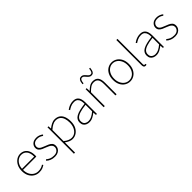

<svg xmlns="http://www.w3.org/2000/svg" viewBox="233 -2048 3596 3596"><g transform="rotate(-45 2031.0 -250.0)"><path d="M272 12Q212 12 162.5 -18Q113 -48 83.5 -104Q54 -160 54 -238Q54 -316 83.5 -372.5Q113 -429 160 -459.5Q207 -490 260 -490Q315 -490 355.5 -464.5Q396 -439 418 -390Q440 -341 440 -270Q440 -263 440 -255Q440 -247 438 -238H70V-266H410Q410 -365 369 -413.5Q328 -462 260 -462Q218 -462 178 -437.5Q138 -413 112 -363.5Q86 -314 86 -240Q86 -172 110.5 -121.5Q135 -71 178 -43.5Q221 -16 274 -16Q315 -16 348 -27Q381 -38 406 -56L420 -34Q393 -16 359.5 -2Q326 12 272 12Z M686 12Q629 12 585.5 -6Q542 -24 512 -54L530 -74Q560 -49 595.5 -32.5Q631 -16 688 -16Q748 -16 779 -47Q810 -78 810 -118Q810 -150 791.5 -171Q773 -192 745.5 -206Q718 -220 690 -230Q653 -243 618 -259Q583 -275 560.5 -300Q538 -325 538 -366Q538 -416 576.5 -453Q615 -490 688 -490Q727 -490 761 -476.5Q795 -463 820 -442L802 -422Q778 -439 751 -450.5Q724 -462 686 -462Q626 -462 598 -432.5Q570 -403 570 -368Q570 -339 586 -320.5Q602 -302 627.5 -289.5Q653 -277 682 -266Q720 -251 757 -235.5Q794 -220 818 -193.5Q842 -167 842 -120Q842 -85 824 -55Q806 -25 771 -6.5Q736 12 686 12Z M974 222V-478H1000L1004 -416H1006Q1042 -445 1084.5 -467.5Q1127 -490 1172 -490Q1237 -490 1279.5 -460Q1322 -430 1343 -375Q1364 -320 1364 -246Q1364 -165 1334.5 -107.5Q1305 -50 1257 -19Q1209 12 1152 12Q1118 12 1080.5 -4Q1043 -20 1004 -48V42V222ZM1154 -16Q1206 -16 1246 -45.5Q1286 -75 1309 -127Q1332 -179 1332 -246Q1332 -307 1316 -356Q1300 -405 1264.5 -433.5Q1229 -462 1170 -462Q1133 -462 1092 -440.5Q1051 -419 1004 -378V-82Q1048 -46 1087 -31Q1126 -16 1154 -16Z M1600 12Q1563 12 1531.5 -1.5Q1500 -15 1481 -43.5Q1462 -72 1462 -117Q1462 -197 1538 -238.5Q1614 -280 1776 -298Q1777 -337 1768.5 -375Q1760 -413 1734 -437.5Q1708 -462 1658 -462Q1607 -462 1566 -442.5Q1525 -423 1502 -406L1486 -428Q1501 -440 1527 -454.5Q1553 -469 1587 -479.5Q1621 -490 1660 -490Q1716 -490 1748 -465Q1780 -440 1793 -399Q1806 -358 1806 -310V0H1780L1776 -64H1774Q1737 -34 1692.5 -11Q1648 12 1600 12ZM1602 -16Q1646 -16 1687 -37Q1728 -58 1776 -98V-272Q1671 -260 1609.5 -239.5Q1548 -219 1521 -189Q1494 -159 1494 -118Q1494 -63 1526.5 -39.5Q1559 -16 1602 -16Z M1984 0V-478H2010L2014 -402H2016Q2054 -440 2093.5 -465Q2133 -490 2182 -490Q2256 -490 2291 -445.5Q2326 -401 2326 -308V0H2296V-304Q2296 -384 2269 -423Q2242 -462 2180 -462Q2135 -462 2098 -438Q2061 -414 2014 -366V0ZM2245 -580Q2216 -580 2196 -595Q2176 -610 2160 -630Q2144 -650 2128 -665Q2112 -680 2090 -680Q2062 -680 2049 -651.5Q2036 -623 2034 -582L2008 -584Q2010 -613 2017.5 -641Q2025 -669 2042.5 -687.5Q2060 -706 2092 -706Q2121 -706 2140.5 -691Q2160 -676 2176 -656Q2192 -636 2208.5 -621Q2225 -606 2247 -606Q2275 -606 2288 -635.5Q2301 -665 2302 -704L2328 -702Q2326 -674 2318.5 -646Q2311 -618 2294 -599Q2277 -580 2245 -580Z M2680 12Q2623 12 2574.5 -17.5Q2526 -47 2497 -103Q2468 -159 2468 -238Q2468 -318 2497 -374.5Q2526 -431 2574.5 -460.5Q2623 -490 2680 -490Q2737 -490 2785 -460.5Q2833 -431 2862.5 -374.5Q2892 -318 2892 -238Q2892 -159 2862.5 -103Q2833 -47 2785 -17.5Q2737 12 2680 12ZM2680 -16Q2731 -16 2772 -44Q2813 -72 2836.5 -122Q2860 -172 2860 -238Q2860 -304 2836.5 -354.5Q2813 -405 2772 -433.5Q2731 -462 2680 -462Q2629 -462 2588.5 -433.5Q2548 -405 2524 -354.5Q2500 -304 2500 -238Q2500 -172 2524 -122Q2548 -72 2588.5 -44Q2629 -16 2680 -16Z M3091 8Q3075 8 3064 1.5Q3053 -5 3047.5 -19Q3042 -33 3042 -56V-722H3072V-50Q3072 -34 3078 -27Q3084 -20 3094 -20Q3097 -20 3100.5 -20.5Q3104 -21 3110 -22L3116 2Q3110 5 3104 6.5Q3098 8 3091 8Z M3374 12Q3337 12 3305.5 -1.5Q3274 -15 3255 -43.5Q3236 -72 3236 -117Q3236 -197 3312 -238.5Q3388 -280 3550 -298Q3551 -337 3542.5 -375Q3534 -413 3508 -437.5Q3482 -462 3432 -462Q3381 -462 3340 -442.5Q3299 -423 3276 -406L3260 -428Q3275 -440 3301 -454.5Q3327 -469 3361 -479.5Q3395 -490 3434 -490Q3490 -490 3522 -465Q3554 -440 3567 -399Q3580 -358 3580 -310V0H3554L3550 -64H3548Q3511 -34 3466.5 -11Q3422 12 3374 12ZM3376 -16Q3420 -16 3461 -37Q3502 -58 3550 -98V-272Q3445 -260 3383.5 -239.5Q3322 -219 3295 -189Q3268 -159 3268 -118Q3268 -63 3300.5 -39.5Q3333 -16 3376 -16Z M3870 12Q3813 12 3769.5 -6Q3726 -24 3696 -54L3714 -74Q3744 -49 3779.5 -32.5Q3815 -16 3872 -16Q3932 -16 3963 -47Q3994 -78 3994 -118Q3994 -150 3975.5 -171Q3957 -192 3929.5 -206Q3902 -220 3874 -230Q3837 -243 3802 -259Q3767 -275 3744.5 -300Q3722 -325 3722 -366Q3722 -416 3760.5 -453Q3799 -490 3872 -490Q3911 -490 3945 -476.5Q3979 -463 4004 -442L3986 -422Q3962 -439 3935 -450.5Q3908 -462 3870 -462Q3810 -462 3782 -432.5Q3754 -403 3754 -368Q3754 -339 3770 -320.5Q3786 -302 3811.5 -289.5Q3837 -277 3866 -266Q3904 -251 3941 -235.5Q3978 -220 4002 -193.5Q4026 -167 4026 -120Q4026 -85 4008 -55Q3990 -25 3955 -6.5Q3920 12 3870 12Z"/></g></svg>

Font: Mada ExtraLight
Style: Regular
Weight: 250
Designer: Khaled Hosny
Version: Version 1.5